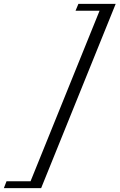

<svg xmlns="http://www.w3.org/2000/svg" viewBox="-158 -764 622 999"><path d="M444 -744 56 215H-138L-124 179H1L360 -708H235L250 -744Z"/></svg>

Font: Ibarra Real Nova Medium
Style: Italic
Weight: 500
Italic angle: -22°
Designer: Jose Maria Ribagorda & Octavio Pardo
Foundry: Octavio Pardo
Version: Version 2.000